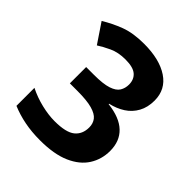

<svg xmlns="http://www.w3.org/2000/svg" viewBox="-197 -921 966 966"><g transform="rotate(45 286.0 -438.0)"><path d="M511 -630Q511 -582 491.5 -546.5Q472 -511 438 -489Q404 -467 360 -457V-454Q446 -444 489 -403Q532 -362 532 -293Q532 -233 501.5 -185Q471 -137 407.5 -109Q344 -81 244 -81Q185 -81 134 -91Q83 -101 38 -120V-248Q84 -225 134.5 -213Q185 -201 228 -201Q309 -201 341.5 -227.5Q374 -254 374 -302Q374 -330 359 -349.5Q344 -369 306.5 -379.5Q269 -390 202 -390H148V-506H203Q269 -506 303.5 -517.5Q338 -529 350.5 -549.5Q363 -570 363 -596Q363 -632 339.5 -652.5Q316 -673 261 -673Q210 -673 172.5 -655.5Q135 -638 109 -621L39 -725Q86 -754 140 -774.5Q194 -795 272 -795Q382 -795 446.5 -752Q511 -709 511 -630Z"/></g></svg>

Font: Noto Sans Kannada UI
Style: Regular
Weight: 400
Designer: Jelle Bosma - Monotype Design Team
Foundry: Monotype Imaging Inc.
Version: Version 2.006